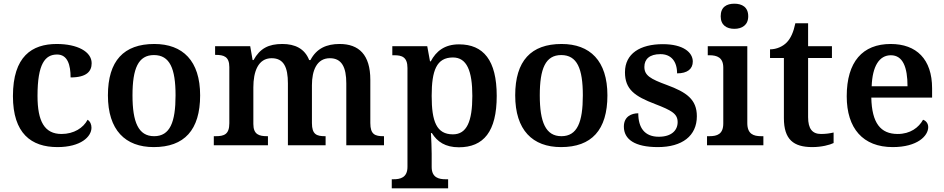

<svg xmlns="http://www.w3.org/2000/svg" viewBox="-20 -786 5110 1039"><path d="M291 10C417 10 475 -46 475 -95C475 -113 468 -129 454 -138C431 -94 380 -61 313 -61C221 -61 183 -129 183 -267C183 -441 224 -491 289 -491C346 -491 362 -434 362 -367C449 -367 476 -400 476 -444C476 -507 398 -548 287 -548C153 -548 50 -481 50 -266C50 -64 149 10 291 10Z M812 10C977 10 1063 -82 1063 -270C1063 -457 969 -548 815 -548C650 -548 564 -457 564 -270C564 -82 658 10 812 10ZM814 -49C729 -49 697 -125 697 -270C697 -415 728 -488 813 -488C899 -488 930 -415 930 -270C930 -125 900 -49 814 -49Z M1137 0H1430V-49H1426C1382 -49 1351 -58 1351 -115V-313C1351 -397 1376 -471 1450 -471C1516 -471 1538 -421 1538 -335V0H1742V-49H1739C1694 -49 1668 -58 1668 -120V-325C1668 -404 1694 -471 1765 -471C1830 -471 1854 -421 1854 -335V0H2058V-49H2055C2010 -49 1984 -58 1984 -120V-354C1984 -490 1922 -548 1818 -548C1747 -548 1693 -524 1660 -461H1653C1629 -523 1576 -548 1508 -548C1433 -548 1387 -524 1352 -461H1347L1334 -536H1144V-489H1147C1191 -489 1221 -480 1221 -423V-119C1221 -58 1192 -49 1147 -49H1137Z M2100 233H2405V184H2391C2356 184 2316 176 2316 118V46C2316 16 2314 -29 2312 -66H2317C2346 -19 2390 11 2463 11C2597 11 2668 -74 2668 -267C2668 -460 2596 -546 2464 -546C2386 -546 2340 -509 2311 -454H2307L2292 -536H2103V-487H2114C2154 -487 2185 -478 2185 -418V117C2185 176 2145 184 2110 184H2100ZM2431 -59C2342 -59 2316 -129 2316 -267C2316 -404 2342 -475 2431 -475C2506 -475 2536 -403 2536 -267C2536 -129 2506 -59 2431 -59Z M3016 10C3181 10 3267 -82 3267 -270C3267 -457 3173 -548 3019 -548C2854 -548 2768 -457 2768 -270C2768 -82 2862 10 3016 10ZM3018 -49C2933 -49 2901 -125 2901 -270C2901 -415 2932 -488 3017 -488C3103 -488 3134 -415 3134 -270C3134 -125 3104 -49 3018 -49Z M3540 10C3672 10 3751 -51 3751 -157C3751 -248 3695 -287 3589 -326C3499 -359 3467 -378 3467 -424C3467 -466 3495 -493 3554 -493C3611 -493 3644 -455 3644 -389C3700 -389 3729 -413 3729 -453C3729 -502 3678 -547 3567 -547C3444 -547 3362 -496 3362 -395C3362 -302 3415 -265 3525 -223C3616 -188 3647 -170 3647 -125C3647 -80 3613 -46 3545 -46C3468 -46 3434 -95 3434 -173C3398 -173 3356 -156 3356 -101C3356 -32 3415 10 3540 10Z M3954 -630C3995 -630 4029 -650 4029 -698C4029 -748 3995 -766 3954 -766C3912 -766 3880 -748 3880 -698C3880 -650 3912 -630 3954 -630ZM3806 0H4111V-49H4099C4057 -49 4024 -61 4024 -120V-536H3810V-487H3819C3860 -487 3894 -475 3894 -420V-118C3894 -60 3861 -49 3819 -49H3806Z M4376 10C4426 10 4471 -2 4491 -12V-69C4470 -64 4448 -61 4423 -61C4376 -61 4353 -89 4353 -152V-472H4482V-536H4353V-660H4284C4274 -612 4259 -579 4238 -557C4217 -535 4183 -519 4147 -519V-472H4222V-147C4222 -31 4274 10 4376 10Z M4811 10C4945 10 5003 -51 5003 -98C5003 -119 4990 -133 4975 -138C4952 -96 4906 -61 4838 -61C4745 -61 4698 -120 4695 -258H5024V-308C5024 -466 4939 -548 4800 -548C4648 -548 4562 -452 4562 -265C4562 -91 4650 10 4811 10ZM4891 -319H4697C4701 -428 4738 -487 4801 -487C4866 -487 4891 -422 4891 -319Z"/></svg>

Font: Noto Serif Devanagari SemiBold
Style: Regular
Weight: 600
Designer: Universal Thirst, Indian Type Foundry and the Monotype Design Team
Foundry: Monotype Imaging Inc.
Version: Version 2.004